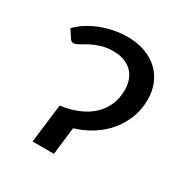

<svg xmlns="http://www.w3.org/2000/svg" viewBox="-127 -612 680 712"><g transform="rotate(30 213.5 -256.0)"><path d="M400 -347.5Q400 -305.5 385.8 -268.8Q371.5 -232 346.5 -202.2Q321.5 -172.5 287.2 -151Q253 -129.5 213 -117.5L199 0H107.5L128 -165.5Q168 -171 201.2 -184.5Q234.5 -198 258.2 -219.5Q282 -241 295.2 -270Q308.5 -299 308.5 -336Q308.5 -358.5 301.8 -377.5Q295 -396.5 281.5 -410.5Q268 -424.5 247.8 -432.2Q227.5 -440 200.5 -440Q170.5 -440 147.5 -432.5Q124.5 -425 107.2 -415.8Q90 -406.5 77.5 -399Q65 -391.5 56.5 -391.5Q46 -391.5 41 -400.5L19 -434Q34.5 -450.5 56.5 -465Q78.5 -479.5 104.8 -490Q131 -500.5 160.5 -506.5Q190 -512.5 220 -512.5Q261.5 -512.5 295 -500.2Q328.5 -488 351.8 -466.2Q375 -444.5 387.5 -414Q400 -383.5 400 -347.5Z"/></g></svg>

Font: Lato Medium
Style: Italic
Weight: 500
Italic angle: -7°
Designer: Lukasz Dziedzic
Foundry: tyPoland Lukasz Dziedzic
Version: Version 2.006; 2014-01-15